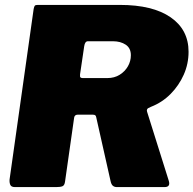

<svg xmlns="http://www.w3.org/2000/svg" viewBox="-20 -762 788 782"><path d="M667 -27Q676 0 650 0H456Q446 0 439.5 -5.5Q433 -11 430 -26L372 -284Q371 -290 368 -292.5Q365 -295 357 -295H297Q284 -295 282 -283L245 -23Q243 -7 234.5 -3.5Q226 0 209 0H41Q26 0 22 -9Q18 -18 19 -31L117 -725Q119 -736 122 -739Q125 -742 134 -742H468Q602 -742 675 -691.5Q748 -641 748 -551Q748 -502 728.5 -458Q709 -414 675 -379.5Q641 -345 595 -327Q582 -322 579.5 -317.5Q577 -313 579 -307L667 -27ZM417 -444Q446 -444 467.5 -457.5Q489 -471 501 -492Q513 -513 513 -537Q513 -566 492 -580Q471 -594 440 -594H338Q326 -594 323 -574L306 -459Q305 -449 308 -446.5Q311 -444 317 -444H417Z"/></svg>

Font: Libre Franklin Black
Style: Italic
Weight: 900
Italic angle: -8°
Designer: Pablo Impallari, Rodrigo Fuenzalida, Nhung Nguyen
Foundry: Impallari Type
Version: Version 3.000